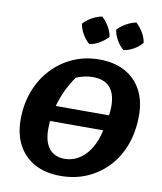

<svg xmlns="http://www.w3.org/2000/svg" viewBox="-97 -983 902 1072"><g transform="rotate(10 353.5 -446.5)"><path d="M318 12Q234 12 173 -21Q112 -54 79 -115Q46 -176 46 -260Q46 -347 74 -421Q102 -495 153 -550Q204 -605 272.5 -635.5Q341 -666 422 -666Q506 -666 566.5 -633.5Q627 -601 660 -540.5Q693 -480 693 -396Q693 -306 666 -231.5Q639 -157 588.5 -102.5Q538 -48 469.5 -18Q401 12 318 12ZM402 -563Q358 -563 309 -543Q253 -465 226 -368H528Q532 -399 532 -419Q532 -563 402 -563ZM325 -86Q380 -86 424.5 -122Q469 -158 495 -226Q503 -248 511 -280H209Q207 -256 207 -233Q207 -162 237.5 -124Q268 -86 325 -86ZM395 -905Q418 -884 434 -856.5Q450 -829 455 -800Q435 -778 407 -761.5Q379 -745 350 -741Q328 -760 311.5 -788Q295 -816 290 -846Q310 -868 337.5 -883.5Q365 -899 395 -905ZM589 -905Q612 -883 628 -856Q644 -829 648 -800Q629 -777 601 -761Q573 -745 544 -741Q522 -759 505.5 -787Q489 -815 484 -846Q505 -868 532 -883.5Q559 -899 589 -905Z"/></g></svg>

Font: Piazzolla
Style: Bold Italic
Weight: 700
Italic angle: -11.3°
Designer: Juan Pablo del Peral
Foundry: Huerta Tipografica
Version: Version 1.330